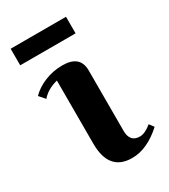

<svg xmlns="http://www.w3.org/2000/svg" viewBox="-178 -784 775 883"><g transform="rotate(-30 209.5 -342.5)"><path d="M192 -515Q286 -515 286 -434V-111Q286 -84 299 -68.5Q312 -53 339 -53Q366 -53 401 -82L419 -58Q339 15 259 15Q136 15 136 -132V-467Q81 -453 52 -418L25 -449Q54 -479 98.5 -497Q143 -515 192 -515ZM25 -700H319V-612H25Z"/></g></svg>

Font: Croissant One
Style: Regular
Weight: 400
Designer: Eduardo Rodriguez Tunni
Foundry: Eduardo Rodriguez Tunni
Version: Version 1.001